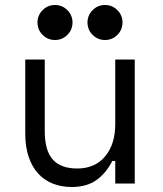

<svg xmlns="http://www.w3.org/2000/svg" viewBox="-20 -734 652 768"><path d="M441 -496H519V0H441V-90H429Q405 -42 366 -14Q327 14 267 14Q226 14 191.5 0.5Q157 -13 132.5 -40Q108 -67 94.5 -107Q81 -147 81 -200V-496H159V-210Q159 -132 191 -96Q223 -60 289 -60Q360 -60 400.5 -108.5Q441 -157 441 -238ZM470 -644Q470 -673 449.5 -693.5Q429 -714 400 -714Q371 -714 350.5 -693.5Q330 -673 330 -644Q330 -615 350.5 -594.5Q371 -574 400 -574Q429 -574 449.5 -594.5Q470 -615 470 -644ZM270 -644Q270 -673 249.5 -693.5Q229 -714 200 -714Q171 -714 150.5 -693.5Q130 -673 130 -644Q130 -615 150.5 -594.5Q171 -574 200 -574Q229 -574 249.5 -594.5Q270 -615 270 -644Z"/></svg>

Font: Space Mono
Style: Regular
Weight: 400
Monospace: yes
Designer: Colophon Foundry / Benjamin Critton
Foundry: Colophon Foundry
Version: Version 1.000;PS 1.003;hotconv 1.0.81;makeotf.lib2.5.63406